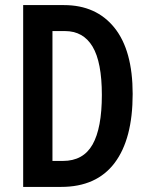

<svg xmlns="http://www.w3.org/2000/svg" viewBox="-20 -734 588 754"><path d="M501 -365Q501 -188 430 -94Q359 0 220 0H71V-714H231Q358 -714 429.5 -625Q501 -536 501 -365ZM380 -361Q380 -490 343.5 -551Q307 -612 235 -612H186V-102H227Q307 -102 343.5 -166.5Q380 -231 380 -361Z"/></svg>

Font: Noto Sans Tamil ExtraCondensed SemiBold
Style: Regular
Weight: 600
Width: 2
Designer: Jelle Bosma - Monotype Design Team
Foundry: Monotype Imaging Inc.
Version: Version 2.004; ttfautohint (v1.8.4.7-5d5b)